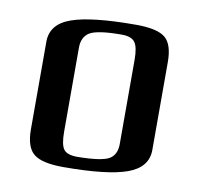

<svg xmlns="http://www.w3.org/2000/svg" viewBox="-65 -581 683 661"><g transform="rotate(10 277.0 -251.0)"><path d="M489 -406V-99Q489 -38 419.5 -13Q350 12 197 12Q123 12 94 -11Q65 -34 65 -97V-403Q65 -465 135 -489.5Q205 -514 359 -514Q433 -514 461 -491.5Q489 -469 489 -406ZM375 -103V-394Q375 -439 362.5 -455.5Q350 -472 317 -472Q231 -472 204.5 -455.5Q178 -439 179 -399V-108Q179 -63 191 -47Q203 -31 239 -31Q326 -32 351 -48Q376 -64 375 -103Z"/></g></svg>

Font: Federant
Style: Medium
Weight: 500
Designer: Cyreal (www.cyreal.org)
Foundry: Cyreal (www.cyreal.org)
Version: Version 1.010